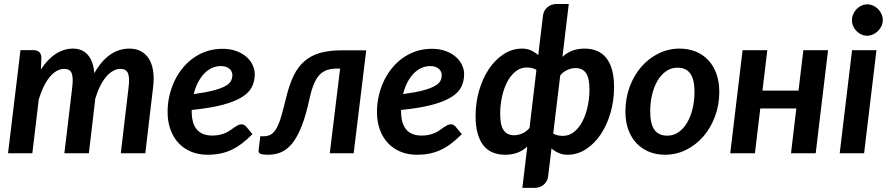

<svg xmlns="http://www.w3.org/2000/svg" viewBox="-20 -763 4421 956"><path d="M20 0H141L173 -268C180 -291.3 188.1 -312.4 197.2 -331.2C206.4 -350.1 216.4 -366.1 227.2 -379.2C238.1 -392.4 249.6 -402.5 261.8 -409.5C273.9 -416.5 286.7 -420 300 -420C319 -420 331.3 -412.8 337 -398.2C342.7 -383.8 343.5 -359.8 339.5 -326.5L300.5 0H422.5L454.5 -272.5C461.5 -295.5 469.6 -316.2 478.8 -334.5C487.9 -352.8 497.9 -368.3 508.8 -381C519.6 -393.7 531 -403.3 543 -410C555 -416.7 567.3 -420 580 -420C598.7 -420 611.1 -412.8 617.2 -398.2C623.4 -383.8 624.3 -359.8 620 -326.5L581.5 0H703.5L742 -326.5C746 -357.5 746.2 -385.1 742.5 -409.2C738.8 -433.4 731.8 -453.8 721.5 -470.2C711.2 -486.8 697.8 -499.3 681.5 -508C665.2 -516.7 646.2 -521 624.5 -521C590.2 -521 558.4 -511.1 529.2 -491.2C500.1 -471.4 473.5 -440.5 449.5 -398.5C446.5 -438.2 435.8 -468.5 417.5 -489.5C399.2 -510.5 374.3 -521 343 -521C313.7 -521 285.5 -512.4 258.5 -495.2C231.5 -478.1 206.5 -452 183.5 -417L186 -473.5C186 -487.5 182.4 -497.7 175.2 -504C168.1 -510.3 158 -513.5 145 -513.5H82Z M1248.5 -394C1248.5 -408.3 1245.2 -423 1238.5 -438C1231.8 -453 1221.8 -466.6 1208.2 -478.8C1194.8 -490.9 1177.9 -500.8 1157.8 -508.5C1137.6 -516.2 1114.2 -520 1087.5 -520C1059.8 -520 1033.9 -516 1009.8 -508C985.6 -500 963.4 -488.8 943.2 -474.5C923.1 -460.2 905 -443.2 889 -423.5C873 -403.8 859.5 -382.3 848.5 -359C837.5 -335.7 829.1 -311 823.2 -285C817.4 -259 814.5 -232.5 814.5 -205.5C814.5 -173.2 819.2 -143.9 828.8 -117.8C838.2 -91.6 851.7 -69.2 869 -50.8C886.3 -32.2 907.2 -17.9 931.5 -7.8C955.8 2.4 983 7.5 1013 7.5C1036 7.5 1057.3 5.5 1077 1.5C1096.7 -2.5 1115.3 -8.7 1133 -17C1150.7 -25.3 1168 -36 1185 -49C1202 -62 1219.3 -77.3 1237 -95L1205.5 -133C1202.5 -136.3 1199.1 -139 1195.2 -141C1191.4 -143 1187.5 -144 1183.5 -144C1176.8 -144 1170.7 -142.6 1165 -139.8C1159.3 -136.9 1153.6 -133.5 1147.8 -129.5C1141.9 -125.5 1135.6 -121 1128.8 -116C1121.9 -111 1114.2 -106.5 1105.8 -102.5C1097.2 -98.5 1087.3 -95.1 1076 -92.2C1064.7 -89.4 1051.7 -88 1037 -88C968.7 -88 934.5 -128.3 934.5 -209V-215.5C997.2 -221.8 1048.8 -230.4 1089.2 -241.2C1129.8 -252.1 1161.8 -265 1185.5 -280C1209.2 -295 1225.6 -312 1234.8 -331C1243.9 -350 1248.5 -371 1248.5 -394ZM1080.5 -434C1090.5 -434 1099.1 -432.6 1106.2 -429.8C1113.4 -426.9 1119.2 -423.4 1123.8 -419.2C1128.2 -415.1 1131.6 -410.3 1133.8 -405C1135.9 -399.7 1137 -394.5 1137 -389.5C1137 -379.2 1134.8 -369.5 1130.2 -360.5C1125.8 -351.5 1116.6 -343 1102.8 -335C1088.9 -327 1069.4 -319.7 1044.2 -313C1019.1 -306.3 985.8 -300.2 944.5 -294.5C949.5 -314.8 956.3 -333.6 965 -350.8C973.7 -367.9 983.8 -382.7 995.2 -395C1006.8 -407.3 1019.7 -416.9 1034 -423.8C1048.3 -430.6 1063.8 -434 1080.5 -434Z M1405 -277.5C1396 -240.8 1387.9 -210.2 1380.8 -185.5C1373.6 -160.8 1365.9 -141 1357.8 -126C1349.6 -111 1340.3 -100.3 1330 -94C1319.7 -87.7 1307 -84.5 1292 -84.5H1276L1267.5 -14.5C1266.5 -6.2 1269.6 -0.4 1276.8 2.8C1283.9 5.9 1296.8 7.5 1315.5 7.5C1339.8 7.5 1362.1 2.9 1382.2 -6.2C1402.4 -15.4 1420.8 -30.8 1437.5 -52.2C1454.2 -73.8 1469.4 -102.3 1483.2 -138C1497.1 -173.7 1509.7 -218 1521 -271C1527.3 -300 1534.5 -324.2 1542.5 -343.5C1550.5 -362.8 1559.8 -378.2 1570.5 -389.8C1581.2 -401.2 1593.7 -409.4 1608 -414.2C1622.3 -419.1 1639.2 -421.5 1658.5 -421.5H1673.5L1622 0H1741L1803.5 -512.5H1683.5C1640.8 -512.5 1604.2 -508.2 1573.8 -499.5C1543.2 -490.8 1517.2 -477 1495.5 -458C1473.8 -439 1455.8 -414.7 1441.5 -385C1427.2 -355.3 1415 -319.5 1405 -277.5Z M2291 -394C2291 -408.3 2287.7 -423 2281 -438C2274.3 -453 2264.2 -466.6 2250.8 -478.8C2237.2 -490.9 2220.4 -500.8 2200.2 -508.5C2180.1 -516.2 2156.7 -520 2130 -520C2102.3 -520 2076.4 -516 2052.2 -508C2028.1 -500 2005.9 -488.8 1985.8 -474.5C1965.6 -460.2 1947.5 -443.2 1931.5 -423.5C1915.5 -403.8 1902 -382.3 1891 -359C1880 -335.7 1871.6 -311 1865.8 -285C1859.9 -259 1857 -232.5 1857 -205.5C1857 -173.2 1861.8 -143.9 1871.2 -117.8C1880.8 -91.6 1894.2 -69.2 1911.5 -50.8C1928.8 -32.2 1949.7 -17.9 1974 -7.8C1998.3 2.4 2025.5 7.5 2055.5 7.5C2078.5 7.5 2099.8 5.5 2119.5 1.5C2139.2 -2.5 2157.8 -8.7 2175.5 -17C2193.2 -25.3 2210.5 -36 2227.5 -49C2244.5 -62 2261.8 -77.3 2279.5 -95L2248 -133C2245 -136.3 2241.6 -139 2237.8 -141C2233.9 -143 2230 -144 2226 -144C2219.3 -144 2213.2 -142.6 2207.5 -139.8C2201.8 -136.9 2196.1 -133.5 2190.2 -129.5C2184.4 -125.5 2178.1 -121 2171.2 -116C2164.4 -111 2156.8 -106.5 2148.2 -102.5C2139.8 -98.5 2129.8 -95.1 2118.5 -92.2C2107.2 -89.4 2094.2 -88 2079.5 -88C2011.2 -88 1977 -128.3 1977 -209V-215.5C2039.7 -221.8 2091.2 -230.4 2131.8 -241.2C2172.2 -252.1 2204.3 -265 2228 -280C2251.7 -295 2268.1 -312 2277.2 -331C2286.4 -350 2291 -371 2291 -394ZM2123 -434C2133 -434 2141.6 -432.6 2148.8 -429.8C2155.9 -426.9 2161.8 -423.4 2166.2 -419.2C2170.8 -415.1 2174.1 -410.3 2176.2 -405C2178.4 -399.7 2179.5 -394.5 2179.5 -389.5C2179.5 -379.2 2177.2 -369.5 2172.8 -360.5C2168.2 -351.5 2159.1 -343 2145.2 -335C2131.4 -327 2111.9 -319.7 2086.8 -313C2061.6 -306.3 2028.3 -300.2 1987 -294.5C1992 -314.8 1998.8 -333.6 2007.5 -350.8C2016.2 -367.9 2026.2 -382.7 2037.8 -395C2049.2 -407.3 2062.2 -416.9 2076.5 -423.8C2090.8 -430.6 2106.3 -434 2123 -434Z M2605.5 -33 2581 172.5H2642C2651.3 172.5 2659.9 171 2667.8 168C2675.6 165 2682.3 161 2688 156C2693.7 151 2698.3 145.2 2702 138.5C2705.7 131.8 2708 124.7 2709 117L2726 -24C2735.7 -15.3 2747.2 -7.9 2760.5 -1.8C2773.8 4.4 2788.8 7.5 2805.5 7.5C2838.8 7.5 2869.7 -1.8 2898 -20.2C2926.3 -38.8 2950.8 -63.5 2971.5 -94.5C2992.2 -125.5 3008.3 -161.2 3020 -201.8C3031.7 -242.2 3037.5 -284.5 3037.5 -328.5C3037.5 -362.5 3034.1 -391.7 3027.2 -416C3020.4 -440.3 3010.6 -460.2 2997.8 -475.8C2984.9 -491.2 2969.5 -502.7 2951.5 -510C2933.5 -517.3 2913.5 -521 2891.5 -521C2868.2 -521 2847.6 -517.6 2829.8 -510.8C2811.9 -503.9 2795.5 -493.7 2780.5 -480L2812 -743H2751C2741.7 -743 2733.1 -741.5 2725.2 -738.5C2717.4 -735.5 2710.7 -731.5 2705 -726.5C2699.3 -721.5 2694.7 -715.7 2691 -709C2687.3 -702.3 2685 -695.3 2684 -688L2660 -488.5C2650.3 -497.5 2638.8 -505.2 2625.2 -511.5C2611.8 -517.8 2596.7 -521 2580 -521C2546.7 -521 2515.8 -511.8 2487.5 -493.2C2459.2 -474.8 2434.7 -450 2414 -419C2393.3 -388 2377.2 -352.2 2365.5 -311.8C2353.8 -271.2 2348 -229 2348 -185C2348 -151 2351.5 -121.8 2358.5 -97.5C2365.5 -73.2 2375.3 -53.3 2388 -37.8C2400.7 -22.2 2416.1 -10.8 2434.2 -3.5C2452.4 3.8 2472.5 7.5 2494.5 7.5C2517.5 7.5 2537.9 4.2 2555.8 -2.5C2573.6 -9.2 2590.2 -19.3 2605.5 -33ZM2540 -89.5C2517 -89.5 2499.7 -97.8 2488 -114.2C2476.3 -130.8 2470.5 -158 2470.5 -196C2470.5 -224.7 2473.5 -252.8 2479.5 -280.5C2485.5 -308.2 2494.1 -332.8 2505.2 -354.5C2516.4 -376.2 2530.2 -393.7 2546.8 -407C2563.2 -420.3 2582 -427 2603 -427C2611.7 -427 2620 -426.1 2628 -424.2C2636 -422.4 2643.7 -419.3 2651 -415L2616.5 -126C2606.8 -114.3 2595.2 -105.3 2581.5 -99C2567.8 -92.7 2554 -89.5 2540 -89.5ZM2846 -424C2869 -424 2886.2 -415.8 2897.8 -399.2C2909.2 -382.8 2915 -355.5 2915 -317.5C2915 -288.8 2912 -260.7 2906 -233C2900 -205.3 2891.4 -180.7 2880.2 -159C2869.1 -137.3 2855.2 -119.8 2838.8 -106.5C2822.2 -93.2 2803.5 -86.5 2782.5 -86.5C2773.8 -86.5 2765.5 -87.3 2757.5 -89C2749.5 -90.7 2741.8 -93.7 2734.5 -98L2769.5 -387.5C2779.2 -399.2 2790.8 -408.2 2804.5 -414.5C2818.2 -420.8 2832 -424 2846 -424Z M3303 -87.5C3274 -87.5 3252.5 -97.2 3238.5 -116.8C3224.5 -136.2 3217.5 -166.8 3217.5 -208.5C3217.5 -237.8 3220.7 -265.7 3227 -292C3233.3 -318.3 3242.3 -341.4 3254 -361.2C3265.7 -381.1 3279.9 -396.8 3296.8 -408.5C3313.6 -420.2 3332.3 -426 3353 -426C3381.7 -426 3403 -416.2 3417 -396.8C3431 -377.2 3438 -346.7 3438 -305C3438 -276 3434.8 -248.3 3428.5 -222C3422.2 -195.7 3413.2 -172.6 3401.5 -152.8C3389.8 -132.9 3375.7 -117.1 3359 -105.2C3342.3 -93.4 3323.7 -87.5 3303 -87.5ZM3291.5 7.5C3328.5 7.5 3363.3 -0.6 3396 -16.8C3428.7 -32.9 3457.2 -55.1 3481.8 -83.2C3506.2 -111.4 3525.7 -144.6 3540 -182.8C3554.3 -220.9 3561.5 -262 3561.5 -306C3561.5 -340.3 3556.5 -370.8 3546.5 -397.5C3536.5 -424.2 3522.8 -446.7 3505.2 -465C3487.8 -483.3 3466.9 -497.2 3442.8 -506.8C3418.6 -516.2 3392.3 -521 3364 -521C3327 -521 3292.2 -513 3259.5 -497C3226.8 -481 3198.2 -459 3173.8 -431C3149.2 -403 3129.8 -369.8 3115.5 -331.5C3101.2 -293.2 3094 -251.8 3094 -207.5C3094 -173.2 3099 -142.7 3109 -116C3119 -89.3 3132.8 -66.8 3150.5 -48.5C3168.2 -30.2 3189 -16.2 3213 -6.8C3237 2.8 3263.2 7.5 3291.5 7.5Z M4103 -513H3980L3956 -312H3776.5L3800.5 -513H3677.5L3616 0H3739L3765.5 -223H3945L3918.5 0H4041.5Z M4344 -513H4222.5L4161 0H4282.5ZM4375.5 -662.5C4375.5 -673.5 4373.3 -683.8 4369 -693.5C4364.7 -703.2 4358.9 -711.5 4351.8 -718.5C4344.6 -725.5 4336.3 -731.1 4327 -735.2C4317.7 -739.4 4308 -741.5 4298 -741.5C4288.3 -741.5 4278.9 -739.4 4269.8 -735.2C4260.6 -731.1 4252.5 -725.4 4245.5 -718.2C4238.5 -711.1 4232.8 -702.7 4228.5 -693C4224.2 -683.3 4222 -673.2 4222 -662.5C4222 -651.8 4224.1 -641.8 4228.2 -632.5C4232.4 -623.2 4238 -615 4245 -608C4252 -601 4260 -595.4 4269 -591.2C4278 -587.1 4287.3 -585 4297 -585C4307 -585 4316.7 -587.1 4326 -591.2C4335.3 -595.4 4343.7 -601 4351 -608C4358.3 -615 4364.2 -623.2 4368.8 -632.5C4373.2 -641.8 4375.5 -651.8 4375.5 -662.5Z"/></svg>

Font: Lato
Style: Bold Italic
Weight: 700
Italic angle: -7°
Designer: Lukasz Dziedzic
Foundry: tyPoland Lukasz Dziedzic
Version: Version 2.007; 2014-02-27